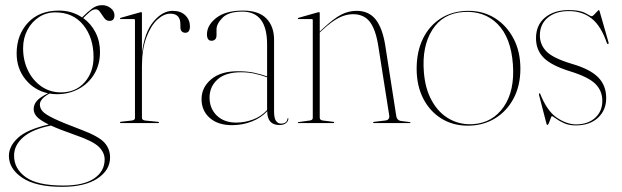

<svg xmlns="http://www.w3.org/2000/svg" viewBox="-20 -477 2409 744"><path d="M295.5 26Q363 51.5 384.8 75.8Q406.5 100 406.5 133Q406.5 182.5 357.5 214.8Q308.5 247 220.5 247Q118.5 247 66.5 212Q14.5 177 14.5 127Q14.5 89.5 49.8 57Q85 24.5 169 5.5Q135 -11 122.8 -24.8Q110.5 -38.5 110.5 -54Q110.5 -71.5 122.5 -85.8Q134.5 -100 166 -115.5Q113 -127 78.8 -169.2Q44.5 -211.5 44.5 -270Q44.5 -341.5 88.2 -388.8Q132 -436 208.5 -436Q258.5 -436 298 -409.5L298.5 -410Q319 -430.5 336.8 -443.8Q354.5 -457 375.5 -457Q394.5 -457 409 -445.5Q423.5 -434 423.5 -418Q423.5 -396 404.5 -396Q392 -396 383.8 -407.2Q375.5 -418.5 368.2 -429.8Q361 -441 351.5 -441Q339.5 -441 327.8 -430.8Q316 -420.5 302.5 -407Q332.5 -385.5 350 -351.5Q367.5 -317.5 367.5 -276Q367.5 -227 345.2 -190Q323 -153 285 -132.5Q247 -112 200.5 -112Q186 -112 172 -114.5Q155 -105.5 144.8 -94.8Q134.5 -84 134.5 -72Q134.5 -58 144.8 -46Q155 -34 189.2 -17.5Q223.5 -1 295.5 26ZM194.5 -429Q159 -429 130.8 -410.5Q102.5 -392 86 -360.5Q69.5 -329 69.5 -290Q69.5 -243 88.2 -204.2Q107 -165.5 140.2 -142.2Q173.5 -119 216.5 -119Q273 -119 307.8 -158Q342.5 -197 342.5 -256Q342.5 -330.5 303 -379.8Q263.5 -429 194.5 -429ZM34.5 126Q34.5 177 79.8 209.5Q125 242 225.5 242Q305 242 345.2 214.2Q385.5 186.5 385.5 141Q385.5 114 362.8 91.8Q340 69.5 268.5 45Q211 25 177.5 9.5Q106 23.5 70.2 54.5Q34.5 85.5 34.5 126Z M530 -426V-271Q540 -352.5 575 -393.8Q610 -435 649 -435Q680.5 -435 698.2 -417.5Q716 -400 716 -375Q716 -350 698 -350Q690.5 -350 684.8 -355Q679 -360 679 -372V-383Q679 -424 640 -424Q614.5 -424 589.2 -400.5Q564 -377 547 -331.2Q530 -285.5 530 -219V-21Q530 -11.5 542 -10L592 -5Q596 -4.5 596 -2Q596 0 593 0H448.5Q445 0 445 -2.5Q445 -5 450.5 -5.5L491 -10Q503 -11.5 503 -20V-399Q503 -403 499 -403H447Q445 -403 445 -405Q445 -406.5 448 -408L522 -429Q525 -430 527 -430Q530 -430 530 -426Z M761 -93Q761 -138 798 -169.5Q835 -201 902 -201Q939 -201 965.8 -195Q992.5 -189 1015 -181V-305Q1015 -432 919 -432Q866 -432 842.5 -408.5Q819 -385 819 -363V-341Q819 -329 813.2 -324Q807.5 -319 800 -319Q782 -319 782 -344Q782 -379.5 818.2 -407.8Q854.5 -436 921 -436Q982.5 -436 1012.2 -405.5Q1042 -375 1042 -323V-45Q1042 -19 1049.5 -8.5Q1057 2 1068.5 2Q1091.5 2 1094 -17Q1094 -19 1096 -19Q1097.5 -19 1097.5 -17Q1097.5 -8 1088.5 -0.2Q1079.5 7.5 1063 7.5Q1015.5 7.5 1015.5 -46Q991 -20 955.2 -6Q919.5 8 879 8Q824.5 8 792.8 -20Q761 -48 761 -93ZM792 -99Q792 -56.5 820.2 -29.2Q848.5 -2 895 -2Q928.5 -2 960.2 -13.8Q992 -25.5 1015 -50.5V-177.5Q993 -185.5 968 -191.2Q943 -197 914 -197Q853.5 -197 822.8 -169Q792 -141 792 -99Z M1219 -426V-354.5L1230 -365Q1274.5 -406.5 1303 -420.8Q1331.5 -435 1362 -435Q1409.5 -435 1436 -401.2Q1462.5 -367.5 1473 -300L1515.5 -28Q1518 -10 1535.5 -8L1567.5 -4Q1570.5 -4 1570.5 -2Q1570.5 0 1567.5 0H1429.5Q1425.5 0 1425.5 -2Q1425.5 -4 1430.5 -5L1472.5 -10Q1482.5 -11 1486 -16.5Q1489.5 -22 1488.5 -28L1446 -298Q1436 -362.5 1413.2 -392.2Q1390.5 -422 1348 -422Q1320.5 -422 1293 -408Q1265.5 -394 1232 -363L1219 -351V-21Q1219 -11.5 1231 -10L1271 -5Q1275 -5 1275 -2Q1275 0 1272 0H1136Q1134 0 1134 -2Q1134 -3.5 1137 -4L1180 -10Q1192 -11.5 1192 -20V-399Q1192 -403 1188 -403H1136Q1134 -403 1134 -405Q1134 -406.5 1137 -408L1211 -429Q1214 -430 1216 -430Q1219 -430 1219 -426Z M1795.5 -435Q1853 -435 1898.2 -406.5Q1943.5 -378 1970 -327.5Q1996.5 -277 1996.5 -211Q1996.5 -145 1970 -95.2Q1943.5 -45.5 1897.5 -17.8Q1851.5 10 1792.5 10Q1735 10 1690.2 -17.8Q1645.5 -45.5 1620 -95.2Q1594.5 -145 1594.5 -211Q1594.5 -277.5 1619.2 -327.8Q1644 -378 1689.2 -406.5Q1734.5 -435 1795.5 -435ZM1814.5 4Q1889.5 -1.5 1932.2 -63.5Q1975 -125.5 1967.5 -227.5Q1960 -332 1908 -384Q1856 -436 1775.5 -430.5Q1695 -425 1654.8 -360.8Q1614.5 -296.5 1622.5 -198Q1627.5 -132.5 1653.8 -85.8Q1680 -39 1721.8 -15.8Q1763.5 7.5 1814.5 4Z M2212 5Q2258 5 2286 -20.2Q2314 -45.5 2314 -86Q2314 -126 2286.2 -152.8Q2258.5 -179.5 2188 -201Q2116 -223.5 2086.5 -253.5Q2057 -283.5 2057 -329Q2057 -380 2092 -409Q2127 -438 2184 -438Q2227.5 -438 2248.5 -426Q2269.5 -414 2273 -414Q2276 -414 2282 -420Q2288 -426 2293.5 -432Q2299 -438 2300 -438Q2302 -438 2303 -435L2338 -313Q2339.5 -308.5 2337 -307Q2334 -305.5 2332 -309Q2309.5 -376 2273 -405Q2236.5 -434 2184 -434Q2133 -434 2102.5 -408.5Q2072 -383 2072 -340Q2072 -303.5 2098 -277.2Q2124 -251 2198 -229Q2266.5 -209 2297.8 -177.5Q2329 -146 2329 -97Q2329 -50 2297 -20.5Q2265 9 2211 9Q2184.5 9 2165 0Q2145.5 -9 2133.5 -18Q2121.5 -27 2118 -27Q2117 -27 2114 -18.5Q2111 -10 2107.5 -1.5Q2104 7 2102 7Q2099 7 2098 4L2069 -108Q2067.5 -114 2070 -115Q2073 -116.5 2073 -114Q2100 -46 2138.5 -20.5Q2177 5 2212 5Z"/></svg>

Font: Fraunces 144pt S000 Thin
Style: Regular
Weight: 100
Version: Version 1.000; ttfautohint (v1.8.3)